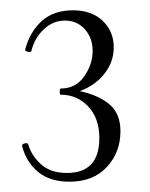

<svg xmlns="http://www.w3.org/2000/svg" viewBox="-20 -749 291 373"><path d="M214 -494Q214 -453 187.5 -424.5Q161 -396 115 -396Q77 -396 54 -415Q31 -434 23 -465Q22 -469 28 -470.5Q34 -472 35 -468Q41 -447 59.5 -430Q78 -413 110 -413Q173 -413 173 -481Q173 -519 151.5 -542Q130 -565 98 -565Q96 -565 96 -571Q96 -577 98 -577Q127 -577 143.5 -600.5Q160 -624 160 -650Q160 -675 145 -692Q130 -709 106 -709Q83 -709 65 -692Q47 -675 41 -650Q41 -648 37 -648Q34 -648 31 -649.5Q28 -651 29 -653Q38 -687 61 -708Q84 -729 122 -729Q158 -729 179.5 -708.5Q201 -688 201 -657Q201 -629 183 -606Q165 -583 135 -572Q172 -564 193 -546Q214 -528 214 -494Z"/></svg>

Font: Cormorant Infant Light
Style: Regular
Weight: 300
Designer: Christian Thalmann (Catharsis Fonts)
Version: Version 3.000